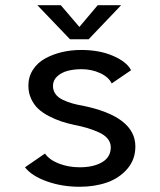

<svg xmlns="http://www.w3.org/2000/svg" viewBox="-20 -703 610 734"><path d="M443 -683 319 -553H247.5L123 -683H212.5L283.5 -600L353.5 -683ZM284.5 11Q216.5 11 158.8 -9.8Q101 -30.5 75.5 -63.5L152 -116Q168.5 -92 205 -77.8Q241.5 -63.5 285 -63.5Q337.5 -63.5 370.5 -83Q403.5 -102.5 403.5 -140Q403.5 -158 391.5 -172.8Q379.5 -187.5 357.5 -197.2Q335.5 -207 314 -213.5Q292.5 -220 264 -225.5Q236.5 -231.5 214 -239Q191.5 -246.5 167.2 -259Q143 -271.5 126.5 -286.8Q110 -302 99.2 -325Q88.5 -348 88.5 -375.5Q88.5 -409.5 106 -436.5Q123.5 -463.5 152.8 -479.5Q182 -495.5 217 -503.8Q252 -512 290.5 -512Q360.5 -512 412.8 -489.2Q465 -466.5 481 -434.5L407 -384Q395 -409 362.2 -423.8Q329.5 -438.5 292 -438.5Q263.5 -438.5 239.8 -432.5Q216 -426.5 199.2 -411.5Q182.5 -396.5 182.5 -374.5Q182.5 -357 192.2 -343.5Q202 -330 220 -321.5Q238 -313 256.2 -307.8Q274.5 -302.5 298.5 -298.5Q497.5 -257 497.5 -143Q497.5 -93 466.5 -57.2Q435.5 -21.5 388.5 -5.2Q341.5 11 284.5 11Z"/></svg>

Font: League Mono Narrow
Style: Regular
Weight: 400
Width: 3
Designer: Tyler Finck
Foundry: The League of Moveable Type / Tyler Finck
Version: Version 2.210